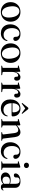

<svg xmlns="http://www.w3.org/2000/svg" viewBox="1944 -2654 721 4650"><g transform="rotate(90 2305.0 -329.5)"><path d="M270.5 -463.5Q339.5 -463.5 392.2 -433.2Q445 -403 475.2 -349.2Q505.5 -295.5 505.5 -225Q505.5 -156.5 475 -103.2Q444.5 -50 390.5 -19.5Q336.5 11 266.5 11Q198 11 145.2 -19.2Q92.5 -49.5 62.5 -102.8Q32.5 -156 32.5 -226Q32.5 -295 62.8 -348.8Q93 -402.5 146.5 -433Q200 -463.5 270.5 -463.5ZM300 -16Q359.5 -23 387.2 -81.8Q415 -140.5 401 -242.5Q387 -345 343.2 -394.5Q299.5 -444 238 -437Q177 -429.5 150 -370.2Q123 -311 137 -210Q151 -109 195.2 -58.8Q239.5 -8.5 300 -16Z M972 -342.5Q972 -320.5 958 -305.8Q944 -291 921 -291Q897.5 -291 884.5 -305Q871.5 -319 871.5 -343V-364.5Q871.5 -398.5 849 -419Q826.5 -439.5 787.5 -439.5Q731.5 -439.5 696.5 -390.2Q661.5 -341 661.5 -259Q661.5 -160 707.8 -107.8Q754 -55.5 824.5 -55.5Q871 -55.5 905.5 -77.8Q940 -100 954 -141.5Q960.5 -150.5 966.5 -150.5Q974.5 -150.5 974 -138.5Q964 -72 913 -30.8Q862 10.5 786 10.5Q723 10.5 674.2 -17Q625.5 -44.5 597.8 -95.8Q570 -147 570 -218.5Q570 -287.5 598.8 -343Q627.5 -398.5 679 -431.2Q730.5 -464 799.5 -464Q880.5 -464 926.2 -428.2Q972 -392.5 972 -342.5Z M1268.5 -463.5Q1337.5 -463.5 1390.2 -433.2Q1443 -403 1473.2 -349.2Q1503.5 -295.5 1503.5 -225Q1503.5 -156.5 1473 -103.2Q1442.5 -50 1388.5 -19.5Q1334.5 11 1264.5 11Q1196 11 1143.2 -19.2Q1090.5 -49.5 1060.5 -102.8Q1030.5 -156 1030.5 -226Q1030.5 -295 1060.8 -348.8Q1091 -402.5 1144.5 -433Q1198 -463.5 1268.5 -463.5ZM1298 -16Q1357.5 -23 1385.2 -81.8Q1413 -140.5 1399 -242.5Q1385 -345 1341.2 -394.5Q1297.5 -444 1236 -437Q1175 -429.5 1148 -370.2Q1121 -311 1135 -210Q1149 -109 1193.2 -58.8Q1237.5 -8.5 1298 -16Z M1719.5 -443 1721.5 -340Q1738 -401 1773.5 -432.2Q1809 -463.5 1848.5 -463.5Q1889.5 -463.5 1911.8 -440.2Q1934 -417 1934 -376.5Q1934 -344.5 1920 -328.2Q1906 -312 1884.5 -312Q1840.5 -312 1839.5 -359V-374.5Q1839 -408.5 1806.5 -408.5Q1776 -408.5 1749.2 -369Q1722.5 -329.5 1722.5 -250.5V-50Q1722.5 -31.5 1742 -28.5L1789 -22Q1802.5 -19.5 1802.5 -10.5Q1802.5 0 1788 0H1583Q1569 0 1569 -10.5Q1569 -18 1581 -21.5L1608.5 -26.5Q1624.5 -30 1624.5 -48V-386.5Q1624.5 -400.5 1613.5 -401.5L1576.5 -402.5Q1566.5 -403.5 1566.5 -411.5Q1566.5 -419 1579 -423.5L1678.5 -452.5Q1690.5 -457 1696.5 -458.2Q1702.5 -459.5 1706.5 -459.5Q1718 -459.5 1719.5 -443Z M2130 -443 2132 -340Q2148.5 -401 2184 -432.2Q2219.5 -463.5 2259 -463.5Q2300 -463.5 2322.2 -440.2Q2344.5 -417 2344.5 -376.5Q2344.5 -344.5 2330.5 -328.2Q2316.5 -312 2295 -312Q2251 -312 2250 -359V-374.5Q2249.5 -408.5 2217 -408.5Q2186.5 -408.5 2159.8 -369Q2133 -329.5 2133 -250.5V-50Q2133 -31.5 2152.5 -28.5L2199.5 -22Q2213 -19.5 2213 -10.5Q2213 0 2198.5 0H1993.5Q1979.5 0 1979.5 -10.5Q1979.5 -18 1991.5 -21.5L2019 -26.5Q2035 -30 2035 -48V-386.5Q2035 -400.5 2024 -401.5L1987 -402.5Q1977 -403.5 1977 -411.5Q1977 -419 1989.5 -423.5L2089 -452.5Q2101 -457 2107 -458.2Q2113 -459.5 2117 -459.5Q2128.5 -459.5 2130 -443Z M2800 -279Q2800 -249.5 2766.5 -249.5H2479.5Q2481.5 -152.5 2527 -102.2Q2572.5 -52 2645 -52Q2694.5 -52 2731 -77.5Q2767.5 -103 2778.5 -146Q2784.5 -155 2790.5 -155Q2799 -155 2798.5 -142.5Q2795 -99.5 2769.5 -64.8Q2744 -30 2702 -9.5Q2660 11 2607 11Q2542 11 2492.8 -17.2Q2443.5 -45.5 2416 -96.8Q2388.5 -148 2388.5 -217.5Q2388.5 -288.5 2416 -344.2Q2443.5 -400 2493.8 -432Q2544 -464 2612.5 -464Q2670 -464 2712 -440.2Q2754 -416.5 2777 -375Q2800 -333.5 2800 -279ZM2600.5 -439.5Q2547 -439.5 2514.5 -394.8Q2482 -350 2479.5 -270.5H2684Q2701 -270.5 2701 -286Q2701 -360.5 2673 -400Q2645 -439.5 2600.5 -439.5ZM2734 -497.5Q2727 -492 2716 -499.5L2606 -579.5L2495.5 -499.5Q2484.5 -492.5 2477.5 -497.5Q2470.5 -503 2479 -513L2578.5 -639.5Q2592 -656 2606 -656Q2614.5 -656 2620.2 -651.8Q2626 -647.5 2633 -639.5L2732.5 -513Q2741 -503 2734 -497.5Z M3017 -444V-378Q3069 -424.5 3106.8 -444Q3144.5 -463.5 3180 -463.5Q3233.5 -463.5 3263.2 -428Q3293 -392.5 3301.5 -327L3335.5 -52Q3338.5 -29.5 3355 -25.5L3379 -21Q3390 -18 3390 -10.5Q3390 0 3376 0H3195Q3180.5 0 3180.5 -10.5Q3180.5 -18 3191 -21.5L3219 -26.5Q3239 -31 3236.5 -52L3204 -314.5Q3197.5 -363.5 3179.2 -387.2Q3161 -411 3125 -411Q3081.5 -411 3025 -361.5L3017 -354.5V-49Q3017 -30.5 3033 -26.5L3059.5 -21.5Q3070.5 -18.5 3070.5 -10.5Q3070.5 0 3056 0H2877Q2863.5 0 2863.5 -10.5Q2863.5 -18 2874.5 -21L2902.5 -26.5Q2919 -30.5 2919 -48.5V-386.5Q2919 -400 2907.5 -401L2871.5 -401.5Q2861 -403 2861 -411Q2861 -418 2873.5 -423L2973.5 -454Q2992.5 -460.5 3001 -460.5Q3017 -460.5 3017 -444Z M3827.5 -342.5Q3827.5 -320.5 3813.5 -305.8Q3799.5 -291 3776.5 -291Q3753 -291 3740 -305Q3727 -319 3727 -343V-364.5Q3727 -398.5 3704.5 -419Q3682 -439.5 3643 -439.5Q3587 -439.5 3552 -390.2Q3517 -341 3517 -259Q3517 -160 3563.2 -107.8Q3609.5 -55.5 3680 -55.5Q3726.5 -55.5 3761 -77.8Q3795.5 -100 3809.5 -141.5Q3816 -150.5 3822 -150.5Q3830 -150.5 3829.5 -138.5Q3819.5 -72 3768.5 -30.8Q3717.5 10.5 3641.5 10.5Q3578.5 10.5 3529.8 -17Q3481 -44.5 3453.2 -95.8Q3425.5 -147 3425.5 -218.5Q3425.5 -287.5 3454.2 -343Q3483 -398.5 3534.5 -431.2Q3586 -464 3655 -464Q3736 -464 3781.8 -428.2Q3827.5 -392.5 3827.5 -342.5Z M3985 -548Q3956.5 -548 3938.5 -565.2Q3920.5 -582.5 3920.5 -609Q3920.5 -635.5 3938.5 -652.8Q3956.5 -670 3985 -670Q4014 -670 4032.2 -652.5Q4050.5 -635 4050.5 -609Q4050.5 -582.5 4032.2 -565.2Q4014 -548 3985 -548ZM4041 -444V-49Q4041 -30 4057.5 -26.5L4084 -21.5Q4096 -18.5 4096 -10.5Q4096 0 4082 0H3901.5Q3888 0 3888 -10.5Q3888 -18 3899 -21L3927 -26.5Q3943.5 -30.5 3943.5 -48.5V-386.5Q3943.5 -400 3932 -401L3896 -401.5Q3885.5 -403 3885.5 -411Q3885.5 -418 3898 -423L3998 -454Q4016.5 -460.5 4025 -460.5Q4041 -460.5 4041 -444Z M4157.5 -100Q4157.5 -156 4205.8 -191.5Q4254 -227 4345 -227Q4371.5 -227 4392.8 -223Q4414 -219 4431.5 -212.5V-354Q4431.5 -444.5 4354 -444.5Q4316 -444.5 4297.2 -427.5Q4278.5 -410.5 4278.5 -389.5V-352.5Q4278.5 -330 4263.8 -317Q4249 -304 4224.5 -304Q4180.5 -304 4180.5 -347.5Q4180.5 -376 4202.5 -402.5Q4224.5 -429 4266.8 -446.5Q4309 -464 4369.5 -464Q4450 -464 4489.5 -429Q4529 -394 4529 -333.5V-65Q4529 -31 4552.5 -31Q4563.5 -31 4569.5 -36.5Q4575.5 -42 4578.5 -50.5Q4581.5 -56 4586 -56Q4592.5 -56 4592.5 -47Q4592.5 -29.5 4573 -9.8Q4553.5 10 4513.5 10Q4441.5 10 4437 -48Q4410 -19.5 4372 -4.5Q4334 10.5 4292 10.5Q4232 10.5 4194.8 -20Q4157.5 -50.5 4157.5 -100ZM4258 -115.5Q4258 -74 4280.5 -51.2Q4303 -28.5 4339 -28.5Q4392.5 -28.5 4431.5 -66V-194Q4415 -200 4396.8 -204Q4378.5 -208 4357.5 -208Q4310 -208 4284 -183.2Q4258 -158.5 4258 -115.5Z"/></g></svg>

Font: Fraunces 72pt S000
Style: Regular
Weight: 400
Version: Version 1.000; ttfautohint (v1.8.3)